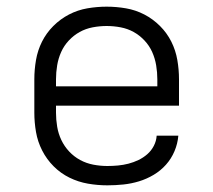

<svg xmlns="http://www.w3.org/2000/svg" viewBox="-20 -548 640 576"><path d="M302 8Q273 8 244 3Q215 -2 188.5 -15Q162 -28 141 -49Q120 -70 106.5 -96.5Q93 -123 88 -152Q83 -181 83 -210V-310Q83 -339 88 -368Q93 -397 106 -423Q119 -449 140 -470Q161 -491 187 -504.5Q213 -518 242 -523Q271 -528 300 -528Q329 -528 358 -523Q387 -518 413 -504.5Q439 -491 460 -470Q481 -449 494 -423Q507 -397 512 -368Q517 -339 517 -310V-231H148V-210Q148 -189 151.5 -168Q155 -147 164 -128Q173 -109 187.5 -93.5Q202 -78 220.5 -68Q239 -58 260 -54Q281 -50 302 -50Q318 -50 334 -51.5Q350 -53 365.5 -57Q381 -61 395.5 -68Q410 -75 422 -85.5Q434 -96 441.5 -110.5Q449 -125 450 -141H515Q513 -117 503.5 -94.5Q494 -72 478 -54Q462 -36 441 -23.5Q420 -11 397 -4Q374 3 350 5.5Q326 8 302 8ZM148 -289H452V-310Q452 -331 448.5 -352Q445 -373 436.5 -392Q428 -411 413.5 -426.5Q399 -442 381 -452Q363 -462 342 -466Q321 -470 300 -470Q279 -470 258 -466Q237 -462 219 -452Q201 -442 186.5 -426.5Q172 -411 163.5 -392Q155 -373 151.5 -352Q148 -331 148 -310Z"/></svg>

Font: Iosevka Custom Light Extended
Style: Regular
Weight: 300
Width: 7
Monospace: yes
Designer: Belleve Invis
Foundry: Belleve Invis
Version: Version 11.2.4; ttfautohint (v1.8.4)